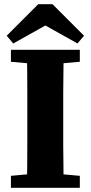

<svg xmlns="http://www.w3.org/2000/svg" viewBox="-20 -894 432 914"><path d="M32 0V-57L174 -70H215L360 -57V0ZM108 0Q109 -51 109.5 -101.5Q110 -152 110 -204Q110 -256 110 -307V-350Q110 -401 110 -452.5Q110 -504 109.5 -555.5Q109 -607 108 -657H283Q283 -608 282 -556.5Q281 -505 281 -454Q281 -403 281 -350V-308Q281 -256 281 -204.5Q281 -153 282 -102.5Q283 -52 283 0ZM32 -600V-657H360V-600L215 -587H174ZM230 -874 380 -724 349 -687 149 -799H243L43 -687L12 -724L162 -874Z"/></svg>

Font: Source Serif 4 18pt
Style: Bold
Weight: 700
Designer: Frank Grießhammer
Foundry: Adobe Systems Incorporated
Version: Version 4.004;hotconv 1.0.116;makeotfexe 2.5.65601